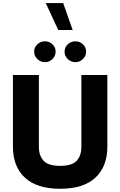

<svg xmlns="http://www.w3.org/2000/svg" viewBox="-20 -1201 768 1227"><path d="M444.3 -1009.3H352.1L272.5 -1181.2H383.8ZM198.2 -871.1Q198.2 -898.9 218.8 -918Q239.3 -937 267.1 -937Q294.9 -937 315.2 -918Q335.4 -898.9 335.4 -871.1Q335.4 -843.3 315.2 -823.5Q294.9 -803.7 267.1 -803.7Q239.3 -803.7 218.8 -823.5Q198.2 -843.3 198.2 -871.1ZM392.6 -871.1Q392.6 -898.9 413.1 -918Q433.6 -937 461.9 -937Q489.7 -937 510 -918Q530.3 -898.9 530.3 -871.1Q530.3 -843.3 510 -823.5Q489.7 -803.7 461.9 -803.7Q433.6 -803.7 413.1 -823.5Q392.6 -843.3 392.6 -871.1ZM500 -721.7H666V-264.6Q666 -136.7 589.6 -65.7Q513.2 5.4 364.3 5.4Q215.8 5.4 139.2 -65.7Q62.5 -136.7 62.5 -264.6V-721.7H228.5V-261.2Q228.5 -207.5 258.1 -174.3Q287.6 -141.1 364.3 -141.1Q441.4 -141.1 470.7 -174.3Q500 -207.5 500 -261.2Z"/></svg>

Font: Estedad-FD ExtraBold
Style: Regular
Weight: 800
Designer: Amin Abedi
Version: Version 7.3